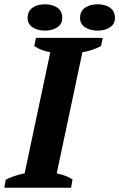

<svg xmlns="http://www.w3.org/2000/svg" viewBox="-34 -877 557 897"><path d="M298 0H-14L-7 -38Q40 -60 81 -67L201 -633Q181 -636 161.5 -643.5Q142 -651 126 -662L134 -700H446L438 -662Q418 -651 394.5 -643.5Q371 -636 351 -633L231 -67Q250 -63 270 -56Q290 -49 305 -38ZM95 -793Q95 -825 118 -841Q141 -857 176 -857Q211 -857 234 -841Q257 -825 257 -793Q257 -765 234 -749.5Q211 -734 176 -734Q141 -734 118 -749.5Q95 -765 95 -793ZM340 -793Q340 -825 363.5 -841Q387 -857 422 -857Q457 -857 480 -841Q503 -825 503 -793Q503 -765 480 -749.5Q457 -734 422 -734Q387 -734 363.5 -749.5Q340 -765 340 -793Z"/></svg>

Font: PT Serif
Style: Bold Italic
Weight: 700
Italic angle: -12°
Designer: A.Korolkova, O.Umpeleva, V.Yefimov
Foundry: ParaType Ltd
Version: Version 1.000W OFL